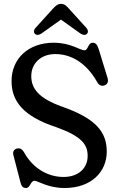

<svg xmlns="http://www.w3.org/2000/svg" viewBox="-20 -928 629 964"><path d="M156 -757.5C164.5 -750.5 175.5 -751.5 188.5 -760L286 -829.5L383.5 -760C396.5 -751.5 407.5 -750.5 416 -757.5C422.5 -763 424.5 -775.5 414 -787.5L327.5 -883C313.5 -898.5 304 -908.5 286.5 -908.5C269 -908.5 259 -898.5 244.5 -883L158 -787.5C147.5 -775.5 149.5 -763 156 -757.5ZM289 -393.5C176.5 -434.5 137 -481.5 137 -546C137 -608.5 184 -656.5 257.5 -656.5C336 -656.5 412 -614 467 -517.5C475.5 -501 488 -494.5 502.5 -498.5C518.5 -503 526 -517 520 -536.5L476.5 -678.5C468.5 -704.5 460.5 -713.5 444.5 -713.5C422 -713.5 423 -675.5 404 -675.5C381.5 -675.5 335.5 -713.5 249.5 -713.5C124 -713.5 38 -635 38 -521C38 -421 95.5 -344 262.5 -289.5C390.5 -243.5 421 -202 420 -143.5C419.5 -85.5 376 -39.5 299 -39.5C222.5 -39.5 147 -80.5 101.5 -162C91 -180 79.5 -186 64.5 -182C50 -178 43 -166 47 -150L82.5 -13.5C87.5 7.5 95 16 111 16C132 16 133 -20.5 153.5 -20.5C169 -20.5 220.5 16 304 16C440.5 16 515.5 -67 516 -165.5C516.5 -264 463.5 -333 289 -393.5Z"/></svg>

Font: dr Title
Style: Regular
Weight: 400
Version: Version 1.000;hotconv 1.0.109;makeotfexe 2.5.65596